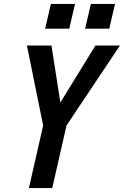

<svg xmlns="http://www.w3.org/2000/svg" viewBox="-20 -950 626 970"><path d="M126 0 198 -316 116 -720H240L285 -432L462 -720H586L316 -316L244 0ZM410 -805 439 -930H561L532 -805ZM208 -805 237 -930H359L330 -805Z"/></svg>

Font: Instrument Sans Condensed SemiBold Italic
Style: Regular
Weight: 600
Width: 3
Italic angle: -13°
Designer: Rodrigo Fuenzalida
Foundry: fragTYPE
Version: Version 1.000; ttfautohint (v1.8.4.7-5d5b);gftools[0.9.28]